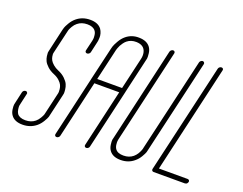

<svg xmlns="http://www.w3.org/2000/svg" viewBox="-145 -1088 1997 1575"><g transform="rotate(20 853.5 -301.0)"><path d="M398 -143 355 43Q354 51 350 64.5Q346 78 328 108Q310 138 286 158Q236 199 168 199Q99 199 69 158Q54 138 50 109.5Q46 81 48 67.5Q50 54 53 44L74 -49Q76 -58 83.5 -64Q91 -70 100 -70Q106 -70 110 -67Q114 -64 116 -59.5Q118 -55 116 -49L95 44V45Q93 51 91.5 60.5Q90 70 93 92Q96 114 106 129Q127 157 178 157Q228 157 262 129Q280 114 293 91.5Q306 69 309 59.5Q312 50 313 43L356 -143Q357 -148 357.5 -155Q358 -162 356 -180Q354 -198 346.5 -214Q339 -230 319.5 -248Q300 -266 271 -278Q234 -293 210 -315.5Q186 -338 177 -357.5Q168 -377 165 -398Q162 -419 162.5 -427.5Q163 -436 165 -442L211 -644Q213 -652 217 -665Q221 -678 238.5 -708Q256 -738 281 -759Q330 -800 399 -800Q467 -800 498 -759Q509 -743 514.5 -723.5Q520 -704 519 -686.5Q518 -669 517 -660Q516 -651 514 -645L493 -552Q491 -543 483 -537Q475 -531 466.5 -531Q458 -531 453 -537Q448 -543 450 -552L472 -645V-646Q473 -651 474.5 -661Q476 -671 473.5 -693Q471 -715 460 -729Q439 -757 389 -757Q339 -757 305 -729Q287 -715 274 -692.5Q261 -670 258 -660Q255 -650 254 -644L207 -442Q206 -438 205.5 -431.5Q205 -425 208 -409Q211 -393 219 -378.5Q227 -364 246.5 -347Q266 -330 295 -318Q331 -303 355 -279.5Q379 -256 388 -235.5Q397 -215 399.5 -191.5Q402 -168 401 -158.5Q400 -149 398 -143Z M871 -343V-342L751 178Q749 187 741.5 193Q734 199 725 199Q716 199 711.5 193Q707 187 709 178L824 -322H607L492 178Q490 187 482.5 193Q475 199 466 199Q457 199 452.5 193Q448 187 450 178L570 -342V-343L637 -631Q639 -640 643.5 -655.5Q648 -671 667.5 -705.5Q687 -740 714 -762Q762 -801 826 -799Q894 -798 924 -756Q939 -735 942.5 -704.5Q946 -674 944 -660.5Q942 -647 939 -639ZM617 -363H834L898 -639Q906 -671 899 -700Q885 -756 816 -758Q769 -759 736 -732Q724 -722 713.5 -707.5Q703 -693 697 -681.5Q691 -670 686.5 -657Q682 -644 680.5 -639Q679 -634 679 -632Z M1208 41Q1207 49 1203 62Q1199 75 1181.5 105Q1164 135 1139 155Q1091 196 1023 196Q955 196 925 155Q910 135 906 105.5Q902 76 904 63Q906 50 909 42L1097 -776Q1099 -784 1106.5 -790.5Q1114 -797 1123 -797Q1132 -797 1136.5 -790.5Q1141 -784 1139 -776L950 42Q949 49 947.5 58Q946 67 948.5 89Q951 111 962 126Q982 154 1033 154Q1082 154 1116 126Q1124 119 1131 111Q1138 103 1143 95Q1148 87 1152 79Q1156 71 1158.5 65Q1161 59 1163 53Q1165 47 1165.5 45Q1166 43 1166 41L1355 -776Q1356 -781 1360 -786Q1364 -791 1369.5 -794Q1375 -797 1381 -797Q1389 -797 1394 -790.5Q1399 -784 1397 -776Z M1594 154Q1603 154 1608 160Q1613 166 1611 175Q1609 181 1605.5 186Q1602 191 1596 193.5Q1590 196 1585 196H1313Q1304 196 1299 190Q1294 184 1296 175L1517 -780Q1518 -785 1520.5 -788.5Q1523 -792 1526.5 -795Q1530 -798 1534.5 -799.5Q1539 -801 1543 -801Q1549 -801 1553 -798.5Q1557 -796 1559 -791Q1561 -786 1559 -780L1344 154Z"/></g></svg>

Font: Soda Fountain
Style: ThinOblique
Weight: 400
Version: Version 1.0